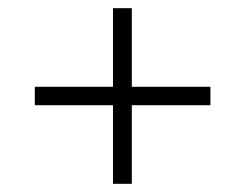

<svg xmlns="http://www.w3.org/2000/svg" viewBox="-20 -592 599 469"><path d="M256 -143V-335H65V-380H256V-572H302V-380H494V-335H302V-143Z"/></svg>

Font: Noto Serif Myanmar Light
Style: Regular
Weight: 300
Designer: Ben Mitchell and the Monotype Design Team
Foundry: Monotype Imaging Inc.
Version: Version 2.106; ttfautohint (v1.8.4.7-5d5b)